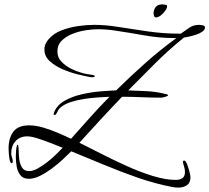

<svg xmlns="http://www.w3.org/2000/svg" viewBox="-20 -704 952 873"><path d="M791 149Q777 149 762 146Q684 131 606.5 104Q529 77 453.5 45.5Q378 14 304 -16Q289 -1 266 20.5Q243 42 216 62Q189 82 162 95.5Q135 109 111 109Q86 109 73 93Q60 77 56 54Q52 31 52 11Q52 6 52.5 -8Q53 -22 55 -34Q57 -46 60 -46Q62 -46 63 -42Q64 -38 64 -34Q65 -28 65 -19Q65 -3 67.5 19Q70 41 80 57.5Q90 74 112 74Q130 74 151.5 62Q173 50 195 33Q217 16 235 -2Q253 -20 265 -32Q246 -40 215 -52Q184 -64 153.5 -74Q123 -84 104 -84Q70 -84 50.5 -62Q31 -40 31 -7Q31 3 34.5 12Q38 21 38 31Q38 32 37 35Q36 38 34 38Q27 38 24 23.5Q21 9 20 -7.5Q19 -24 19 -29Q19 -76 40.5 -105Q62 -134 112 -134Q143 -134 176.5 -124Q210 -114 243 -100Q276 -86 303 -73Q347 -122 389.5 -170Q432 -218 478 -264Q456 -263 425 -261Q394 -259 361.5 -254Q329 -249 300.5 -239.5Q272 -230 255 -215Q249 -210 245.5 -204.5Q242 -199 239 -192Q238 -189 235 -185Q232 -181 228 -181Q224 -181 224 -185Q224 -187 224.5 -189Q225 -191 226 -193Q239 -226 273 -245.5Q307 -265 350.5 -275Q394 -285 436 -288.5Q478 -292 508 -293Q573 -357 641 -417.5Q709 -478 782 -531H773Q705 -531 637.5 -543Q570 -555 503 -565Q464 -571 424 -571Q402 -571 371 -566.5Q340 -562 310.5 -550.5Q281 -539 261 -519.5Q241 -500 241 -470Q241 -443 259.5 -423.5Q278 -404 303.5 -391.5Q329 -379 351 -373Q364 -369 377 -367Q390 -365 403 -363Q405 -362 408 -361Q411 -360 411 -357Q411 -354 406.5 -353.5Q402 -353 400 -353H392Q370 -357 335 -365.5Q300 -374 265 -389Q230 -404 206 -426Q182 -448 182 -479Q182 -493 187.5 -505Q193 -517 202 -527Q225 -553 261 -566.5Q297 -580 336 -585.5Q375 -591 407 -591Q433 -591 458 -589Q483 -587 508 -583Q579 -572 650.5 -561.5Q722 -551 793 -551H802Q823 -565 841 -578Q859 -591 886 -591Q891 -591 901.5 -589Q912 -587 912 -579Q912 -569 900.5 -560.5Q889 -552 872 -546.5Q855 -541 839.5 -537.5Q824 -534 816 -533Q749 -479 686.5 -417Q624 -355 563 -293Q603 -292 647.5 -289.5Q692 -287 731 -277Q732 -277 738 -275.5Q744 -274 744 -271Q744 -267 730.5 -263.5Q717 -260 713 -260Q669 -260 624 -262Q579 -264 535 -264Q486 -213 437.5 -160.5Q389 -108 341 -55Q383 -34 439 -5.5Q495 23 555.5 50.5Q616 78 674.5 96Q733 114 779 114Q798 114 809.5 106Q821 98 821 78Q821 65 816.5 51.5Q812 38 812 32Q812 26 817 26Q824 26 830.5 42.5Q837 59 841.5 77Q846 95 846 102Q846 127 830 138Q814 149 791 149ZM689 -625Q682 -625 680 -633Q678 -641 678 -645Q678 -653 683 -664Q688 -675 698 -680Q706 -684 717 -684Q723 -684 729 -683Q735 -682 739 -680Q742 -672 733.5 -658.5Q725 -645 712.5 -635Q700 -625 689 -625Z"/></svg>

Font: Bonheur Royale
Style: Regular
Weight: 400
Designer: Robert E. Leuschke
Foundry: Robert E. Leuschke
Version: Version 1.010; ttfautohint (v1.8.3)